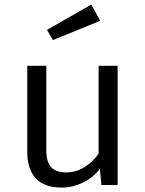

<svg xmlns="http://www.w3.org/2000/svg" viewBox="-20 -817 640 848"><path d="M184.5 -526.5V-153.5Q184.5 -101.5 206 -78.5Q227.5 -55.5 273 -55.5Q316.5 -55.5 355.2 -80.2Q394 -105 415.5 -139V-526.5H499.5V0H428L421 -71Q390 -31 344.5 -9.8Q299 11.5 252.5 11.5Q176 11.5 138.2 -29.2Q100.5 -70 100.5 -143.5V-526.5ZM383.5 -797 422.5 -725 213.5 -640 187.5 -685Z"/></svg>

Font: Fira Code Light
Style: Regular
Weight: 400
Monospace: yes
Version: Version 5.002